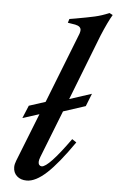

<svg xmlns="http://www.w3.org/2000/svg" viewBox="-52 -749 489 794"><g transform="rotate(5 192.0 -352.0)"><path d="M341 -615 235 -343 327 -373 306 -320 214 -290 137 -94Q132 -81 132 -73Q132 -65 136 -60.5Q140 -56 146 -56Q174 -56 262 -179L280 -167Q217 -76 171.5 -34Q126 8 89 8Q64 8 48.5 -6Q33 -20 33 -43Q33 -55 39 -70L118 -270L49 -248L71 -301L139 -323L254 -616Q257 -625 257 -631Q257 -647 233 -652L202 -657L207 -673L231 -677Q282 -686 311 -692.5Q340 -699 370 -712L384 -705Q366 -675 341 -615Z"/></g></svg>

Font: Ibarra Real Nova
Style: Italic
Weight: 400
Italic angle: -22°
Designer: Jose Maria Ribagorda & Octavio Pardo
Foundry: Octavio Pardo
Version: Version 1.014